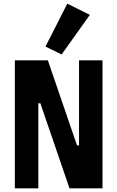

<svg xmlns="http://www.w3.org/2000/svg" viewBox="-20 -1027 640 1047"><path d="M200 -464H189V0H61V-698H241L400 -234H411V-698H539V0H359ZM316 -730 228 -773 347 -1007 470 -946Z"/></svg>

Font: iA Writer Duo V
Style: Regular
Weight: 400
Designer: Mike Abbink, Paul van der Laan, Pieter van Rosmalen, Oliver Reichenstein
Foundry: Information Architects Inc.
Version: Version 2.000